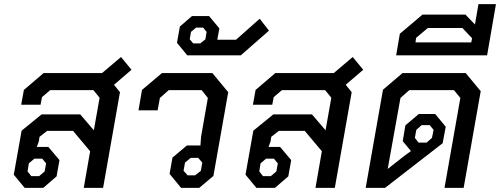

<svg xmlns="http://www.w3.org/2000/svg" viewBox="-20 -913 2430 933"><path d="M534 -501 563 -465 481 0H387L418 -178L335 -277H209L172 -248L169 -227L159 -199H215L269 -135L255 -56L190 0H100L47 -64L85 -278L182 -357H370L436 -280L464 -438L434 -475H224L184 -441L177 -404H83L96 -476L192 -558H476L568 -636L619 -574ZM147 -142 120 -119 114 -80 132 -57H170L197 -80L204 -119L185 -142Z M804 -68 818 -147 888 -206H954L957 -248L990 -437L960 -475H800L757 -437L746 -377H653L670 -476L767 -558H1012L1089 -465L1017 -58L948 0H860ZM928 -61 956 -83 963 -123 943 -146H907L879 -123L872 -83L892 -61Z M840 -705 854 -784 913 -835H996L1046 -775L1038 -732L1036 -720H1127L1242 -822L1287 -764L1150 -644H890ZM953 -702 978 -722 984 -758 967 -779H933L908 -758L902 -722L919 -702Z M1660 -501 1689 -465 1607 0H1513L1544 -178L1461 -277H1335L1298 -248L1295 -227L1285 -199H1341L1395 -135L1381 -56L1316 0H1226L1173 -64L1211 -278L1308 -357H1496L1562 -280L1590 -438L1560 -475H1350L1310 -441L1303 -404H1209L1222 -476L1318 -558H1602L1694 -636L1745 -574ZM1273 -142 1246 -119 1240 -80 1258 -57H1296L1323 -80L1330 -119L1311 -142Z M2316 -470 2233 0H2140L2217 -437L2186 -475H1969L1926 -437L1864 -92L1944 -155L1977 -179L1937 -227L1950 -304L2015 -359H2095L2146 -297L2131 -217L1851 0H1757L1841 -477L1936 -558H2243ZM1996 -243 2014 -220H2053L2079 -243L2087 -282L2068 -305H2029L2003 -282Z M2390 -893 2360 -719 2347 -644H1905L1923 -749L2033 -842H2242L2288 -794L2305 -893ZM2274 -727 2227 -777H2059L2002 -729L1999 -707H2270Z"/></svg>

Font: Chakra Petch Medium
Style: Italic
Weight: 500
Italic angle: -10°
Designer: Katatrad Aksorn Co.,Ltd.
Foundry: Cadson Demak Co.,Ltd.
Version: Version 1.000; ttfautohint (v1.6)